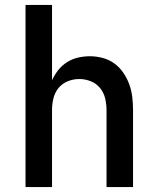

<svg xmlns="http://www.w3.org/2000/svg" viewBox="-20 -755 640 775"><path d="M83 0V-735H190V-431Q200 -453 215 -472Q230 -491 250.5 -504Q271 -517 295 -522.5Q319 -528 343 -528Q369 -528 395 -521Q421 -514 442 -498.5Q463 -483 478 -461Q493 -439 502 -414Q511 -389 514 -362.5Q517 -336 517 -310V0H410V-310Q410 -334 404.5 -357.5Q399 -381 384 -399.5Q369 -418 346.5 -427Q324 -436 300 -436Q276 -436 253.5 -427Q231 -418 216 -399.5Q201 -381 195.5 -357.5Q190 -334 190 -310V0Z"/></svg>

Font: Zed Mono Semibold Extended
Style: Regular
Weight: 600
Width: 7
Monospace: yes
Designer: Belleve Invis
Foundry: Belleve Invis
Version: Version 1.0.0; ttfautohint (v1.8.4)